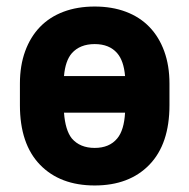

<svg xmlns="http://www.w3.org/2000/svg" viewBox="-20 -559 580 588"><path d="M270 9Q164 9 102.5 -54.5Q41 -118 41 -237V-303Q41 -358 57 -402Q73 -446 102.5 -476.5Q132 -507 174.5 -523Q217 -539 270 -539Q323 -539 365.5 -523Q408 -507 437.5 -476.5Q467 -446 483 -402Q499 -358 499 -303V-237Q499 -118 437.5 -54.5Q376 9 270 9ZM270 -106Q315 -106 339 -135Q360 -160 363 -214H176Q180 -160 200 -135Q225 -106 270 -106ZM339 -396Q315 -424 270 -424Q225 -424 200 -396Q180 -373 176 -326H363Q359 -373 339 -396Z"/></svg>

Font: 
Style: 㨦
Weight: 700
Designer: A.Korolkova, Vitaly Kuzmin
Foundry: ParaType Ltd
Version: Version 2.000